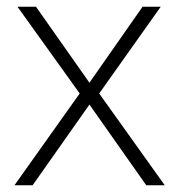

<svg xmlns="http://www.w3.org/2000/svg" viewBox="-20 -551 536 571"><path d="M217 -273 23 0H77L246 -240L415 0H470L275 -273L458 -531H404L246 -305L87 -531H32Z"/></svg>

Font: Noto Sans Syriac Extralight
Style: Regular
Weight: 200
Designer: Patrick Giasson and the Monotype Design Team
Foundry: Monotype Imaging Inc.
Version: Version 3.000